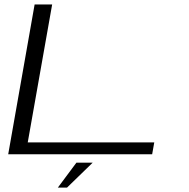

<svg xmlns="http://www.w3.org/2000/svg" viewBox="-20 -695 853 865"><path d="M17 0 136 -675H215L105 -53.5H675L665.5 0ZM240.6 150.2 324.3 37.8H397.6L281.9 150.2Z"/></svg>

Font: Anybody UltraExpanded Light
Style: Italic
Weight: 300
Width: 9
Italic angle: -10°
Designer: Tyler Finck
Foundry: Etcetera Type Company
Version: Version 1.010; ttfautohint (v1.8.3) -l 8 -r 50 -G 200 -x 14 